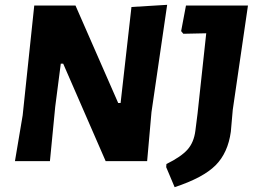

<svg xmlns="http://www.w3.org/2000/svg" viewBox="-20 -668 1073 796"><path d="M673 -648 608 -203 590 0H418L242 -404H232L209 -226L187 0H42L74 -190L122 -645H293L470 -241H480L525 -639ZM1008 -645 945 -213 937 -122Q925 -34 873.5 17.5Q822 69 704 108L669 25L670 12Q731 -18 757.5 -48Q784 -78 790 -126L799 -197L835 -530L740 -528L731 -539L751 -645Z"/></svg>

Font: Alegreya Sans SC ExtraBold
Style: Italic
Weight: 800
Italic angle: -7°
Designer: Juan Pablo del Peral
Foundry: Huerta Tipografica
Version: Version 2.007